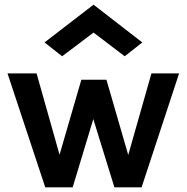

<svg xmlns="http://www.w3.org/2000/svg" viewBox="-20 -799 798 819"><path d="M170 -618 379 -779 587 -618 512 -559 379 -660 245 -559ZM12 -486H136L234 -139L327 -459H434L527 -138L626 -486H744L584 0H468L378 -291L290 0H173Z"/></svg>

Font: Karmilla
Style: Bold
Weight: 700
Designer: Jonathan Pinhorn
Version: Version 1.000